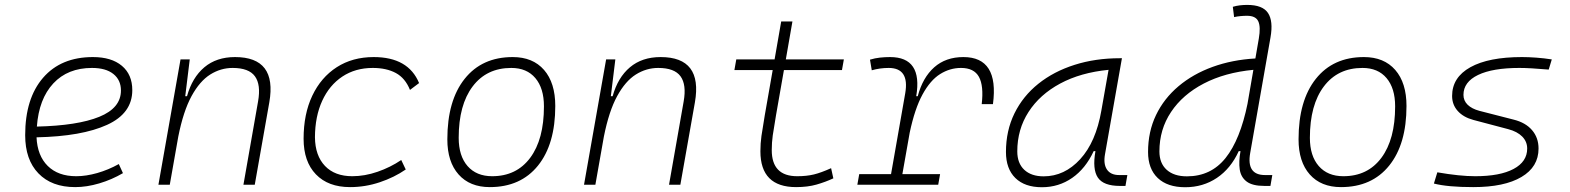

<svg xmlns="http://www.w3.org/2000/svg" viewBox="-20 -763 6485 793"><path d="M294.9 -35.2Q335.4 -35.2 381.6 -48.3Q427.7 -61.5 470.7 -85.4L487.8 -47.9Q441.9 -21 390.1 -5.6Q338.4 9.8 290.5 9.8Q193.4 9.8 138.7 -46.9Q84 -103.5 84 -204.6Q84 -356.4 158 -441.9Q231.9 -527.3 363.8 -527.3Q440.4 -527.3 483.4 -491.2Q526.4 -455.1 526.4 -390.6Q526.4 -294.9 422.1 -247.3Q317.9 -199.7 130.9 -195.8Q134.3 -120.1 177.2 -77.6Q220.2 -35.2 294.9 -35.2ZM132.3 -240.2Q300.3 -244.1 389.9 -280.5Q479.5 -316.9 479.5 -389.2Q479.5 -432.6 448.2 -457.5Q417 -482.4 359.9 -482.4Q259.8 -482.4 200.2 -418.5Q140.6 -354.5 132.3 -240.2Z M634.3 0 725.6 -517.6H763.7L745.1 -365.7H752.4Q773.9 -442.9 824 -485.1Q874 -527.3 950.7 -527.3Q1125 -527.3 1092.3 -340.3L1032.2 0H985.4L1045.9 -344.2Q1058.1 -413.1 1033 -447.8Q1007.8 -482.4 940.9 -482.4Q891.6 -482.4 848.4 -455.3Q805.2 -428.2 771.2 -366.2Q737.3 -304.2 716.3 -198.7L681.2 0Z M1435.1 -35.2Q1486.3 -35.2 1539.3 -53.5Q1592.3 -71.8 1637.2 -102.1L1655.8 -63Q1608.4 -30.3 1548.6 -10.3Q1488.8 9.8 1425.8 9.8Q1335.4 9.8 1284.7 -43Q1233.9 -95.7 1233.9 -189.9Q1233.9 -292 1269.8 -367.7Q1305.7 -443.4 1370.8 -485.4Q1436 -527.3 1523.4 -527.3Q1666.5 -527.3 1710.9 -419.9L1673.3 -391.6Q1653.8 -440.4 1615 -461.4Q1576.2 -482.4 1519.5 -482.4Q1447.8 -482.4 1394 -446.8Q1340.3 -411.1 1310.8 -346.7Q1281.2 -282.2 1280.8 -195.8Q1281.7 -120.1 1322.3 -77.6Q1362.8 -35.2 1435.1 -35.2Z M2002.9 9.8Q1920.4 9.8 1874 -42.5Q1827.6 -94.7 1827.6 -187.5Q1827.6 -347.7 1899.2 -437.5Q1970.7 -527.3 2097.7 -527.3Q2180.7 -527.3 2227.1 -474.1Q2273.4 -420.9 2273.4 -325.2Q2273.4 -167.5 2201.9 -78.9Q2130.4 9.8 2002.9 9.8ZM2012.7 -35.2Q2113.3 -35.2 2169.9 -111.3Q2226.6 -187.5 2226.6 -323.7Q2226.6 -398.4 2191.2 -440.4Q2155.8 -482.4 2091.8 -482.4Q1989.7 -482.4 1932.1 -406Q1874.5 -329.6 1874.5 -193.8Q1874.5 -119.1 1911.1 -77.1Q1947.8 -35.2 2012.7 -35.2Z M2392.1 0 2483.4 -517.6H2521.5L2502.9 -365.7H2510.3Q2531.7 -442.9 2581.8 -485.1Q2631.8 -527.3 2708.5 -527.3Q2882.8 -527.3 2850.1 -340.3L2790 0H2743.2L2803.7 -344.2Q2815.9 -413.1 2790.8 -447.8Q2765.6 -482.4 2698.7 -482.4Q2649.4 -482.4 2606.2 -455.3Q2563 -428.2 2529.1 -366.2Q2495.1 -304.2 2474.1 -198.7L2439 0Z M3268.1 9.8Q3120.6 9.8 3120.6 -138.2Q3120.6 -170.9 3125 -201.7Q3129.4 -232.4 3138.7 -287.1L3171.4 -473.6H3013.2L3021 -517.6H3179.2L3206.5 -674.3H3252.9L3225.6 -517.6H3465.3L3457.5 -473.6H3217.8L3185.1 -287.1Q3175.8 -232.9 3171.6 -203.6Q3167.5 -174.3 3167.5 -143.1Q3167.5 -35.2 3272.5 -35.2Q3311.5 -35.2 3341.6 -42.5Q3371.6 -49.8 3412.6 -68.4L3421.9 -26.4Q3389.2 -11.2 3352.5 -0.7Q3315.9 9.8 3268.1 9.8Z M3521 0 3528.8 -43.9H3660.2L3718.8 -377.9Q3736.8 -482.4 3650.4 -482.4Q3614.3 -482.4 3580.6 -472.7L3573.2 -516.6Q3593.8 -522.9 3614.5 -525.1Q3635.3 -527.3 3656.2 -527.3Q3791.5 -527.3 3764.2 -365.7H3770.5Q3791 -442.9 3838.6 -485.1Q3886.2 -527.3 3959 -527.3Q4106.9 -527.3 4081.1 -333H4034.7Q4043.5 -408.7 4023.2 -445.6Q4002.9 -482.4 3949.2 -482.4Q3903.3 -482.4 3862.8 -457Q3822.3 -431.6 3790.3 -373Q3758.3 -314.5 3737.3 -215.3L3707 -43.9H3862.8L3855 0Z M4283.2 10.3Q4212.4 10.3 4173.6 -27.8Q4134.8 -65.9 4134.8 -135.3Q4134.8 -223.1 4169.9 -294.7Q4205.1 -366.2 4268.6 -417Q4332 -467.8 4418 -495.1Q4503.9 -522.5 4605 -522.5H4613.8L4543.9 -126Q4536.6 -85.4 4552 -62.7Q4567.4 -40 4602.1 -40H4636.2L4628.4 4.9H4605.5Q4537.6 4.9 4514.4 -29.5Q4491.2 -64 4504.4 -138.7H4497.1Q4463.9 -66.9 4408.4 -28.3Q4353 10.3 4283.2 10.3ZM4290.5 -34.7Q4376.5 -34.7 4441.4 -105.5Q4506.3 -176.3 4528.8 -306.2L4558.6 -474.6Q4443.4 -463.4 4358.9 -418Q4274.4 -372.6 4228 -300.5Q4181.6 -228.5 4181.6 -137.7Q4181.6 -88.9 4210.4 -61.8Q4239.3 -34.7 4290.5 -34.7Z M4875 10.3Q4801.8 10.3 4761.7 -27.8Q4721.7 -65.9 4721.7 -135.3Q4721.7 -219.2 4754.6 -287.8Q4787.6 -356.4 4847.7 -407Q4907.7 -457.5 4988.5 -486.8Q5069.3 -516.1 5165 -521.5L5179.2 -604Q5187.5 -651.9 5177 -674.8Q5166.5 -697.8 5130.4 -697.8Q5117.2 -697.8 5103.8 -696.5Q5090.3 -695.3 5077.1 -692.4L5071.8 -734.9Q5086.4 -739.3 5101.3 -741Q5116.2 -742.7 5131.3 -742.7Q5194.8 -742.7 5217 -709.5Q5239.3 -676.3 5227.5 -608.9L5143.6 -131.3Q5127.4 -40 5204.6 -40H5234.9L5227.1 4.9H5202.1Q5152.8 4.9 5128.9 -13.2Q5105 -31.2 5100.3 -63.5Q5095.7 -95.7 5103.5 -138.7H5096.2Q5063.5 -66.9 5006.1 -28.3Q4948.7 10.3 4875 10.3ZM5132.8 -335.9V-336.4L5156.7 -474.6Q5039.1 -463.4 4951.9 -418Q4864.7 -372.6 4816.7 -300.5Q4768.6 -228.5 4768.6 -137.7Q4768.6 -88.9 4798.6 -61.8Q4828.6 -34.7 4882.3 -34.7Q4981.4 -34.7 5042 -110.6Q5102.5 -186.5 5132.8 -335.9Z M5518.6 9.8Q5436 9.8 5389.6 -42.5Q5343.3 -94.7 5343.3 -187.5Q5343.3 -347.7 5414.8 -437.5Q5486.3 -527.3 5613.3 -527.3Q5696.3 -527.3 5742.7 -474.1Q5789.1 -420.9 5789.1 -325.2Q5789.1 -167.5 5717.5 -78.9Q5646 9.8 5518.6 9.8ZM5528.3 -35.2Q5628.9 -35.2 5685.5 -111.3Q5742.2 -187.5 5742.2 -323.7Q5742.2 -398.4 5706.8 -440.4Q5671.4 -482.4 5607.4 -482.4Q5505.4 -482.4 5447.8 -406Q5390.1 -329.6 5390.1 -193.8Q5390.1 -119.1 5426.8 -77.1Q5463.4 -35.2 5528.3 -35.2Z M6064.9 9.8Q5959.5 9.8 5902.3 -4.9L5916.5 -51.3Q6008.8 -35.2 6072.8 -35.2Q6175.3 -35.2 6231.4 -65.2Q6287.6 -95.2 6287.6 -149.4Q6287.6 -178.2 6267.1 -199Q6246.6 -219.7 6209.5 -229.5L6065.4 -267.6Q6023.9 -278.8 6000.7 -304.7Q5977.5 -330.6 5977.5 -366.7Q5977.5 -443.4 6053 -485.4Q6128.4 -527.3 6266.1 -527.3Q6293.5 -527.3 6325.7 -524.9Q6357.9 -522.5 6389.2 -517.6L6376.5 -475.6Q6298.3 -482.4 6255.4 -482.4Q6145 -482.4 6084.7 -453.4Q6024.4 -424.3 6024.4 -371.1Q6024.4 -347.2 6041.7 -330.3Q6059.1 -313.5 6090.3 -305.2L6231.4 -269Q6280.8 -256.8 6307.6 -225.6Q6334.5 -194.3 6334.5 -149.4Q6334.5 -73.7 6263.9 -32Q6193.4 9.8 6064.9 9.8Z"/></svg>

Font: Cascadia Mono ExtraLight
Style: Italic
Weight: 200
Italic angle: -10°
Monospace: yes
Designer: Aaron Bell
Foundry: Saja Typeworks
Version: Version 2404.023; ttfautohint (v1.8.4)